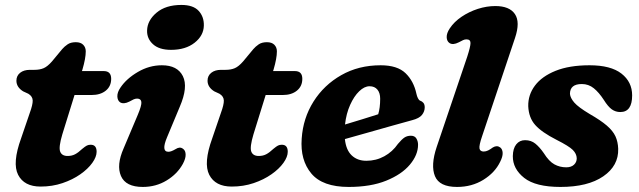

<svg xmlns="http://www.w3.org/2000/svg" viewBox="-20 -744 2588 778"><path d="M95 -364 73.5 -374Q46.5 -391 46.5 -417Q46.5 -437 61.5 -449Q76.5 -461 101.5 -461H119Q141.5 -461 157 -467.8Q172.5 -474.5 190.5 -495L232 -545Q241 -555.5 253.8 -564.2Q266.5 -573 287 -573Q307 -573 317.2 -562.5Q327.5 -552 327.5 -536Q327.5 -508 314 -462L312 -456H400.5Q430.5 -456 430.5 -424.5Q430.5 -394.5 408.8 -376.8Q387 -359 351 -359H282L232.5 -199.5Q217 -147.5 223.8 -129.8Q230.5 -112 254 -112Q271 -112 284 -118.8Q297 -125.5 313.5 -141Q325.5 -151 332 -154.2Q338.5 -157.5 347.5 -157.5Q371.5 -157.5 371.5 -129Q371.5 -108.5 354 -84Q336.5 -59.5 305.5 -37.8Q274.5 -16 233.2 -2Q192 12 144.5 12Q78 12 53.5 -35.5Q29 -83 65.5 -183.5L100.5 -286Q113 -320 112.5 -336.8Q112 -353.5 95 -364Z M673 -542Q625 -542 600 -564.8Q575 -587.5 576 -620.5Q577 -661 614.2 -692.5Q651.5 -724 715 -724Q763 -724 785 -700Q807 -676 806 -640Q805 -599.5 768.5 -570.8Q732 -542 673 -542ZM657 -188Q632 -129 662.5 -129Q673.5 -129 691 -139.5Q699.5 -145 707.2 -145.8Q715 -146.5 723 -140Q732 -133 732.2 -117.2Q732.5 -101.5 721 -80Q698.5 -39 655.2 -12.8Q612 13.5 558.5 13.5Q489.5 13.5 470.2 -30.8Q451 -75 481 -143L538 -278Q554.5 -317 552.8 -330.8Q551 -344.5 535.5 -344.5Q528.5 -344.5 521.2 -341.2Q514 -338 504.5 -332.5Q481 -320.5 466.5 -329.5Q456 -337 455.5 -353.5Q455 -370 468 -389Q492.5 -425.5 538.8 -452.5Q585 -479.5 636 -479.5Q699 -479.5 721 -435.5Q743 -391.5 708.5 -311.5Z M869.5 -364 848 -374Q821 -391 821 -417Q821 -437 836 -449Q851 -461 876 -461H893.5Q916 -461 931.5 -467.8Q947 -474.5 965 -495L1006.5 -545Q1015.5 -555.5 1028.2 -564.2Q1041 -573 1061.5 -573Q1081.5 -573 1091.8 -562.5Q1102 -552 1102 -536Q1102 -508 1088.5 -462L1086.5 -456H1175Q1205 -456 1205 -424.5Q1205 -394.5 1183.2 -376.8Q1161.5 -359 1125.5 -359H1056.5L1007 -199.5Q991.5 -147.5 998.2 -129.8Q1005 -112 1028.5 -112Q1045.5 -112 1058.5 -118.8Q1071.5 -125.5 1088 -141Q1100 -151 1106.5 -154.2Q1113 -157.5 1122 -157.5Q1146 -157.5 1146 -129Q1146 -108.5 1128.5 -84Q1111 -59.5 1080 -37.8Q1049 -16 1007.8 -2Q966.5 12 919 12Q852.5 12 828 -35.5Q803.5 -83 840 -183.5L875 -286Q887.5 -320 887 -336.8Q886.5 -353.5 869.5 -364Z M1674 -157.5Q1674 -116.5 1641 -77Q1608 -37.5 1545.2 -12Q1482.5 13.5 1393 13.5Q1287 13.5 1241.5 -41Q1196 -95.5 1202.5 -182.5Q1208 -265 1250.2 -332.2Q1292.5 -399.5 1362.8 -439.5Q1433 -479.5 1522.5 -479.5Q1590 -479.5 1623.2 -447.5Q1656.5 -415.5 1667.5 -363.5Q1669.5 -354 1673.5 -346Q1677.5 -338 1682.5 -336Q1690.5 -333.5 1695.8 -327Q1701 -320.5 1701 -309Q1701 -292.5 1690 -278.5Q1679 -264.5 1650 -257Q1615 -247.5 1567 -234Q1519 -220.5 1468.8 -206.2Q1418.5 -192 1377.5 -180.5Q1382 -136.5 1405 -114.5Q1428 -92.5 1464.5 -92.5Q1504 -92.5 1537.2 -110.8Q1570.5 -129 1592.5 -161Q1608 -179.5 1619 -186.8Q1630 -194 1645 -194Q1660.5 -194 1667.2 -182.8Q1674 -171.5 1674 -157.5ZM1477.5 -394.5Q1456.5 -394.5 1435.5 -374.2Q1414.5 -354 1398.8 -319Q1383 -284 1378 -239.5Q1412 -249.5 1448.2 -260.8Q1484.5 -272 1512.5 -281Q1520.5 -306.5 1520.5 -344Q1520.5 -367.5 1509.2 -381Q1498 -394.5 1477.5 -394.5Z M2067 -590.5 1933.5 -192Q1920.5 -154 1923 -142Q1925.5 -130 1940 -130Q1949 -130 1958 -134.5Q1967 -139 1977 -146.5Q1993.5 -156.5 2007 -146.5Q2016 -139.5 2016.8 -124.5Q2017.5 -109.5 2006.5 -88Q1985.5 -44.5 1938.8 -15.5Q1892 13.5 1832 13.5Q1760.5 13.5 1742.5 -30.2Q1724.5 -74 1749.5 -148.5L1873 -513.5Q1886.5 -555 1886.5 -569.8Q1886.5 -584.5 1870 -584.5Q1863 -584.5 1856 -581.2Q1849 -578 1839 -572.5Q1815.5 -560.5 1801.5 -569.5Q1790.5 -577 1790 -593.2Q1789.5 -609.5 1802.5 -629Q1820 -655.5 1850.2 -676Q1880.5 -696.5 1916.2 -708Q1952 -719.5 1987 -719.5Q2044.5 -719.5 2066.5 -687Q2088.5 -654.5 2067 -590.5Z M2274.5 -66Q2294.5 -66 2305.8 -76.5Q2317 -87 2317 -102.5Q2316.5 -121 2301 -136.5Q2285.5 -152 2235 -177.5Q2175 -208 2148.8 -237.5Q2122.5 -267 2120.5 -313.5Q2119.5 -359.5 2147.5 -397Q2175.5 -434.5 2231.2 -457Q2287 -479.5 2369 -479.5Q2455 -479.5 2498.2 -445.8Q2541.5 -412 2541.5 -357.5Q2541.5 -290 2493.5 -290Q2474.5 -290 2459.2 -300.8Q2444 -311.5 2426.5 -339.5Q2407 -369.5 2386 -386.5Q2365 -403.5 2337.5 -403.5Q2289.5 -403.5 2289.5 -363.5Q2291 -347 2307.2 -328.2Q2323.5 -309.5 2369.5 -282Q2414 -256.5 2438.8 -235.2Q2463.5 -214 2473.8 -191.8Q2484 -169.5 2485 -141Q2487 -72.5 2424.5 -29.5Q2362 13.5 2251 13.5Q2150.5 13.5 2104 -23.2Q2057.5 -60 2058 -111.5Q2058.5 -142.5 2072 -159.2Q2085.5 -176 2107.5 -176Q2132 -176 2149.2 -162Q2166.5 -148 2183.5 -123.5Q2204.5 -90 2226.5 -78Q2248.5 -66 2274.5 -66Z"/></svg>

Font: Fraunces 9pt SuperSoft
Style: Bold Italic
Weight: 700
Italic angle: -16°
Version: Version 1.000;[b76b70a41]